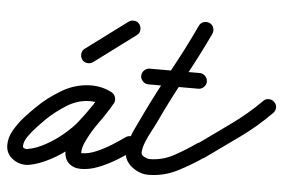

<svg xmlns="http://www.w3.org/2000/svg" viewBox="-63 -630 1099 731"><g transform="rotate(5 486.5 -265.0)"><path d="M361 -268Q372 -262 375.5 -250Q379 -238 374 -227Q368 -216 356 -212.5Q344 -209 333 -214Q320 -221 309.5 -224Q299 -227 283 -227Q236 -227 193.5 -200Q151 -173 119 -142Q108 -131 90 -112Q72 -93 57.5 -72.5Q43 -52 43 -34Q43 -28 49 -26Q55 -24 60 -24Q61 -24 62 -25Q93 -30 128.5 -49.5Q164 -69 195.5 -95.5Q227 -122 245 -145Q266 -172 285 -198.5Q304 -225 320 -254Q327 -267 338.5 -269.5Q350 -272 360 -267Q370 -262 374.5 -251Q379 -240 373 -227Q367 -214 359 -202Q359 -202 359 -203Q360 -204 360 -204Q357 -199 354 -194.5Q351 -190 348 -185Q348 -185 348 -185Q348 -186 348 -186Q336 -167 323.5 -149.5Q311 -132 299 -113Q299 -113 299 -113Q299 -113 299 -113Q289 -96 277.5 -72.5Q266 -49 266 -29Q266 -25 265 -26Q264 -27 270 -27Q294 -27 323.5 -39.5Q353 -52 380.5 -69.5Q408 -87 428 -101Q428 -101 428 -101Q428 -101 428 -101Q438 -109 450 -107Q462 -105 469 -94Q477 -84 475 -72Q473 -60 462 -53Q437 -34 404 -14Q371 6 336.5 19.5Q302 33 270 33Q241 33 223.5 16.5Q206 0 206 -29Q206 -58 219.5 -89.5Q233 -121 249 -145Q249 -145 249 -145Q249 -145 249 -145Q260 -164 273 -182Q286 -200 298 -218Q298 -218 298 -219Q298 -219 298 -219Q301 -223 303.5 -226.5Q306 -230 308 -234Q308 -234 309 -235Q309 -236 309 -236Q314 -244 319 -253Q325 -266 337 -268.5Q349 -271 359 -265Q369 -260 374 -249Q379 -238 372 -226Q355 -194 335 -165.5Q315 -137 293 -109Q269 -79 232 -48Q195 -17 152.5 5.5Q110 28 72 35Q66 36 60 36Q30 36 6.5 17Q-17 -2 -17 -34Q-17 -62 -1 -90Q15 -118 36.5 -142Q58 -166 77 -184Q118 -225 171 -256Q224 -287 283 -287Q324 -287 361 -268Q361 -268 361 -268Q361 -268 361 -268Z M281 -376Q271 -369 258.5 -370.5Q246 -372 239 -382Q232 -392 233.5 -404.5Q235 -417 245 -424Q284 -453 323.5 -482.5Q363 -512 402 -541Q402 -541 402 -541Q402 -541 402 -541Q412 -548 424.5 -546.5Q437 -545 444 -535Q451 -525 449.5 -512.5Q448 -500 438 -493Q399 -464 359.5 -434.5Q320 -405 281 -376Q281 -376 281 -376Q281 -376 281 -376Z M498 -310Q486 -310 477 -319Q468 -328 468 -340Q468 -352 477 -361Q486 -370 498 -370Q546 -370 593.5 -370Q641 -370 689 -370Q689 -370 689 -370Q689 -370 689 -370Q701 -370 710 -361Q719 -352 719 -340Q719 -328 710 -319Q701 -310 689 -310Q641 -310 593.5 -310Q546 -310 498 -310Q498 -310 498 -310Q498 -310 498 -310ZM670 -549Q675 -560 686.5 -564Q698 -568 710 -563Q721 -558 725 -546.5Q729 -535 724 -523Q682 -434 634 -347Q586 -260 544 -170Q537 -155 525 -133Q513 -111 504 -88Q495 -65 495 -48Q495 -39 507.5 -33Q520 -27 527 -27Q576 -27 620 -51Q664 -75 702 -102Q702 -102 702 -102Q702 -102 702 -102Q712 -109 724 -106.5Q736 -104 744 -94Q751 -84 748.5 -72Q746 -60 736 -52Q690 -20 638 6.5Q586 33 527 33Q494 33 464.5 10Q435 -13 435 -48Q435 -71 444.5 -97.5Q454 -124 467 -150Q480 -176 489 -196Q532 -285 580 -372Q628 -459 670 -549Q670 -549 670 -549Q670 -549 670 -549Z M695 -58Q687 -68 689 -80.5Q691 -93 702 -100Q762 -143 824 -187.5Q886 -232 939 -285Q939 -285 939 -285Q939 -285 939 -285Q947 -294 959.5 -294Q972 -294 981 -285Q990 -277 990 -264.5Q990 -252 981 -243Q927 -188 863 -142Q799 -96 736 -51Q726 -44 714 -46Q702 -48 695 -58Z"/></g></svg>

Font: FRB American Cursive Guidelines
Style: Bold Italic
Weight: 700
Italic angle: -25°
Version: Version 2.0;Modular Font Editor K font №1